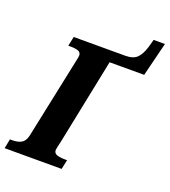

<svg xmlns="http://www.w3.org/2000/svg" viewBox="-174 -961 945 1070"><g transform="rotate(20 298.5 -425.5)"><path d="M-11 -56H2Q35 -56 56 -67.5Q77 -79 85 -112L188 -602Q192 -620 192 -627Q192 -645 176 -651.5Q160 -658 128 -658H116L128 -714H435Q480 -714 502.5 -736Q525 -758 539 -804L552 -851H619L569 -650H364L261 -145Q249 -95 249 -88Q249 -69 267 -62.5Q285 -56 320 -56H328L316 0H-22Z"/></g></svg>

Font: Noto Serif NarrowExtraBold
Style: Italic
Weight: 800
Width: 4
Italic angle: -12°
Designer: Monotype Design Team
Foundry: Monotype Imaging Inc.
Version: Version 1.001